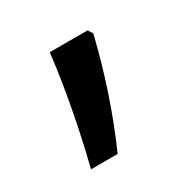

<svg xmlns="http://www.w3.org/2000/svg" viewBox="-73 -186 385 387"><g transform="rotate(-30 119.5 8.0)"><path d="M179 -104 172 -115H84C76 -43 58 52 38 131H100C132 59 160 -24 179 -104Z"/></g></svg>

Font: Noto Sans Myanmar UI Condensed
Style: Regular
Weight: 400
Width: 3
Designer: Monotype Design Team
Foundry: Monotype Imaging Inc.
Version: Version 2.103